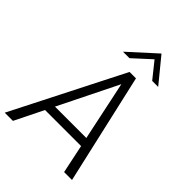

<svg xmlns="http://www.w3.org/2000/svg" viewBox="-268 -1026 1143 1143"><g transform="rotate(45 303.5 -454.5)"><path d="M343.5 -697H397.5L556 0H489.5L451.5 -181H148L58.5 0H-10.5ZM439.5 -237 360.5 -611 175.5 -237ZM400.5 -909 527 -754.5H476.5L395.5 -855.5L285 -754.5H230.5Z"/></g></svg>

Font: HK Grotesk Light
Style: Italic
Weight: 300
Italic angle: -16°
Designer: Alfredo Marco Pradil
Foundry: Hanken Design Co.
Version: Version 3.001